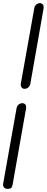

<svg xmlns="http://www.w3.org/2000/svg" viewBox="-30 -852 300 1228"><path d="M137 -160 51 327Q50 336 44.5 346Q39 356 19 356Q3 356 -4.5 346.5Q-12 337 -10 324L76 -160Q79 -176 90 -184Q101 -192 113 -192Q124 -192 131.5 -184Q139 -176 137 -160ZM248 -794 164 -316Q161 -301 150.5 -292.5Q140 -284 128 -284Q117 -283 109 -292Q101 -301 103 -316L189 -798Q191 -815 202.5 -823.5Q214 -832 225 -832Q236 -832 244 -823Q252 -814 248 -794Z"/></svg>

Font: Edu VIC WA NT Beginner
Style: Regular
Weight: 400
Designer: Tina and Corey Anderson
Foundry: Google for Education
Version: Version 1.003